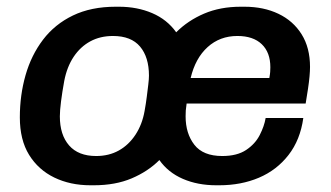

<svg xmlns="http://www.w3.org/2000/svg" viewBox="-20 -541 984 571"><path d="M249 10Q189 10 141.5 -13Q94 -36 66.5 -80.5Q39 -125 39 -192Q39 -258 56 -317.5Q73 -377 108 -423Q143 -469 197 -495Q251 -521 324 -521H334Q388 -521 432.5 -502Q477 -483 504 -445Q539 -480 587 -500.5Q635 -521 696 -521H707Q764 -521 808 -500Q852 -479 877 -439Q902 -399 902 -342Q902 -330 900.5 -313.5Q899 -297 896 -277Q893 -257 889 -233H535Q533 -220 532.5 -212.5Q532 -205 532 -195Q532 -144 558 -110.5Q584 -77 641 -77Q685 -77 712 -95Q739 -113 752.5 -139.5Q766 -166 770 -190H882Q873 -125 838 -80Q803 -35 750 -12.5Q697 10 632 10H623Q568 10 524 -9Q480 -28 454 -65Q420 -31 371.5 -10.5Q323 10 259 10ZM266 -77Q304 -77 333.5 -93.5Q363 -110 383 -140.5Q403 -171 410 -211Q414 -233 416.5 -253Q419 -273 421 -289.5Q423 -306 423 -316Q423 -371 396.5 -402.5Q370 -434 316 -434Q278 -434 248.5 -418Q219 -402 199 -372Q179 -342 171 -300Q165 -267 161.5 -239.5Q158 -212 158 -195Q158 -140 185.5 -108.5Q213 -77 266 -77ZM547 -309H781Q783 -320 783.5 -327Q784 -334 784 -341Q784 -385 758.5 -409.5Q733 -434 686 -434Q634 -434 597.5 -401Q561 -368 547 -309Z"/></svg>

Font: Chivo Medium
Style: Italic
Weight: 500
Italic angle: -8.05°
Designer: Hector Gatti
Foundry: Omnibus-Type
Version: Version 2.002